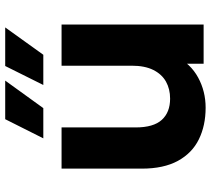

<svg xmlns="http://www.w3.org/2000/svg" viewBox="-56 -735 799 727"><g transform="rotate(-90 343.5 -371.5)"><path d="M299.1 7.6Q231.7 7.6 179.5 -18Q127.3 -43.6 97.9 -97.4Q68.5 -151.2 68.5 -234.1V-537.9H224.5V-257.5Q224.5 -189.8 253.2 -158.3Q281.8 -126.9 333.5 -126.9Q369.8 -126.9 397.9 -142.5Q425.9 -158.2 442.1 -190.5Q458.2 -222.8 458.2 -271.9V-537.9H614.2V0H465.6V-148.3L493.5 -104.7Q465.7 -49.2 413.4 -20.8Q361.1 7.6 299.1 7.6ZM385.2 -607 457.1 -751.3H603.2L499.6 -607ZM183.2 -607 255.7 -751.3H401.8L297.6 -607Z"/></g></svg>

Font: Montserrat Alternates Thin
Style: Regular
Weight: 100
Designer: Julieta Ulanovsky
Foundry: Julieta Ulanovsky
Version: Version 9.000